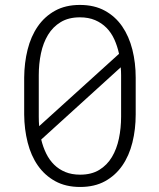

<svg xmlns="http://www.w3.org/2000/svg" viewBox="-20 -741 640 771"><path d="M524.9 -281.2Q524.9 -221.7 511.7 -168.7Q498.5 -115.7 471.2 -76.2Q443.8 -36.6 401.9 -13.4Q359.9 9.8 301.8 9.8Q244.1 9.8 201.9 -13.4Q159.7 -36.6 132.1 -76.2Q104.5 -115.7 91.1 -168.7Q77.6 -221.7 77.1 -281.2V-429.2Q77.6 -488.8 90.8 -541.7Q104 -594.7 131.6 -634.8Q159.2 -674.8 201.2 -698Q243.2 -721.2 300.8 -721.2Q358.9 -721.2 401.1 -698Q443.4 -674.8 470.7 -635Q498 -595.2 511.5 -542Q524.9 -488.8 524.9 -429.2ZM135.7 -272.5Q135.7 -252.4 137.2 -234.4L458 -524.9Q451.2 -556.2 439 -583Q426.8 -609.9 407.5 -629.4Q388.2 -648.9 361.8 -660.2Q335.4 -671.4 300.8 -671.4Q255.4 -671.4 223.9 -652.3Q192.4 -633.3 172.9 -601.1Q153.3 -568.8 144.5 -526.9Q135.7 -484.9 135.7 -439ZM466.3 -439Q466.3 -455.1 464.8 -470.7L145.5 -180.7Q152.8 -150.4 165.5 -124.5Q178.2 -98.6 197.3 -79.8Q216.3 -61 242.2 -50.3Q268.1 -39.6 301.8 -39.6Q347.2 -39.6 378.7 -58.8Q410.2 -78.1 429.4 -110.4Q448.7 -142.6 457.5 -184.6Q466.3 -226.6 466.3 -272.5Z"/></svg>

Font: Roboto Mono Light
Style: Regular
Weight: 300
Designer: Google
Version: Version 2.000985; 2015; ttfautohint (v1.3)